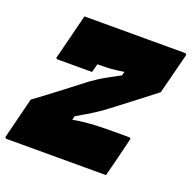

<svg xmlns="http://www.w3.org/2000/svg" viewBox="-154 -824 948 948"><g transform="rotate(20 319.5 -350.0)"><path d="M500 0H-22Q-32 0 -30 -11L23 -223Q62 -252 93.5 -275.5Q125 -299 155.5 -322.5Q186 -346 221 -373Q246 -393 264 -406Q282 -419 300 -430.5Q318 -442 342.5 -455.5Q367 -469 406 -490L411 -510Q373 -504 347.5 -502Q322 -500 291 -500H273Q270 -488 267 -477.5Q264 -467 261 -455H81Q69 -455 73 -466Q81 -498 87 -521.5Q93 -545 99 -568.5Q105 -592 112.5 -623Q120 -654 132 -700H659Q664 -700 667 -696.5Q670 -693 668 -688L614 -477Q562 -437 520 -404.5Q478 -372 428 -334Q401 -313 381.5 -299Q362 -285 345 -274Q328 -263 307 -250.5Q286 -238 255 -220L250 -200Q283 -206 312.5 -209Q342 -212 377.5 -213.5Q413 -215 463 -215H543Q547 -215 550 -212Q553 -209 551 -204Q538 -151 526 -102Q514 -53 500 0Z"/></g></svg>

Font: Recursive Mn Lnr St XBk
Style: Italic
Weight: 1000
Italic angle: -15°
Monospace: yes
Version: Version 1.079;hotconv 1.0.112;makeotfexe 2.5.65598; ttfautoh